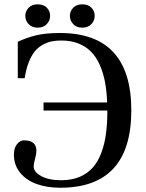

<svg xmlns="http://www.w3.org/2000/svg" viewBox="-20 -861 681 896"><path d="M98.1 -787.1Q98.1 -809.1 113.8 -825Q129.4 -840.8 155.8 -840.8Q183.1 -840.8 198.5 -825.2Q213.9 -809.6 213.9 -787.1Q213.9 -764.6 198.2 -748.3Q182.6 -731.9 155.8 -731.9Q129.4 -731.9 113.8 -748.3Q98.1 -764.6 98.1 -787.1ZM306.2 -787.1Q306.2 -809.1 321.8 -825Q337.4 -840.8 363.8 -840.8Q391.1 -840.8 406.5 -825.2Q421.9 -809.6 421.9 -787.1Q421.9 -764.6 406.2 -748.3Q390.6 -731.9 363.8 -731.9Q337.4 -731.9 321.8 -748.3Q306.2 -764.6 306.2 -787.1ZM44.9 -139.2Q44.9 -170.4 59.3 -188.2Q73.7 -206.1 91.8 -206.1Q149.9 -206.1 149.9 -157.2Q149.9 -142.6 143.6 -120.1Q137.2 -97.7 137.2 -84Q137.2 -59.1 171.6 -39.6Q206.1 -20 266.1 -20Q314.5 -20 351.6 -35.6Q388.7 -51.3 413.1 -79.1Q437.5 -106.9 452.9 -148.2Q468.3 -189.5 474.6 -237.3Q481 -285.2 481 -344.2V-345.2H183.1V-382.8H480Q478 -435.5 470 -478.3Q461.9 -521 445.8 -557.6Q429.7 -594.2 405.5 -619.1Q381.3 -644 346.2 -658Q311 -671.9 266.1 -671.9Q241.7 -671.9 221.7 -668Q201.7 -664.1 180.4 -652.6Q159.2 -641.1 143.3 -622.3Q127.4 -603.5 114.5 -571.3Q101.6 -539.1 95.2 -496.1H63V-666Q104.5 -685.5 148.9 -696.3Q193.4 -707 259.8 -707Q592.8 -707 592.8 -346.2Q592.8 15.1 261.2 15.1Q200.2 15.1 151.9 -2Q103.5 -19 74.2 -54.7Q44.9 -90.3 44.9 -139.2Z"/></svg>

Font: Heuristica
Style: Regular
Weight: 400
Version: Version 1.0.2